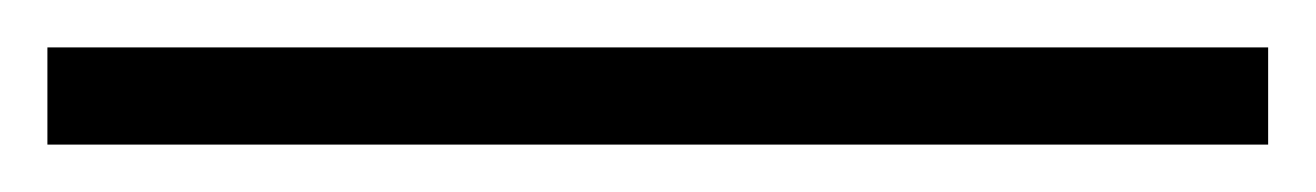

<svg xmlns="http://www.w3.org/2000/svg" viewBox="-27 154 555 81"><path d="M-7 215V174H508V215Z"/></svg>

Font: New Athena Unicode
Style: Regular
Weight: 400
Designer: J. Rusten 1997; rev. by R. Hancock 2001, 2002, rev. by D. Mastronarde 2002-2021
Foundry: GreekKeys New Athena Unicode
Version: Version 5.008